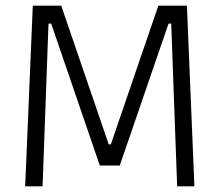

<svg xmlns="http://www.w3.org/2000/svg" viewBox="-20 -659 776 679"><path d="M69 0 96 -639H196.5L364.5 -148.5H372L540 -639H641L667.5 0H606.5L596 -286.5L585.5 -575.5H576L403.5 -73.5H333L161 -575.5H151.5L141 -286L130.5 0Z"/></svg>

Font: Anek Gurmukhi Medium Light
Style: Regular
Weight: 300
Version: Version 1.003